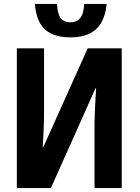

<svg xmlns="http://www.w3.org/2000/svg" viewBox="-20 -961 717 981"><path d="M525 -941Q520 -886 499 -848Q478 -810 439 -790Q400 -770 340 -770Q280 -770 241 -789.5Q202 -809 182 -847.5Q162 -886 158 -941H271Q274 -890 290 -868.5Q306 -847 341 -847Q372 -847 390 -869Q408 -891 410 -941ZM66 -714H205V-384Q205 -366 204.5 -344.5Q204 -323 203 -300.5Q202 -278 201 -255.5Q200 -233 198 -211H202L428 -714H602V0H463V-332Q463 -351 464 -373.5Q465 -396 466 -419.5Q467 -443 468.5 -466.5Q470 -490 471 -510H468L240 0H66Z"/></svg>

Font: Noto Sans Display Condensed
Style: Bold
Weight: 700
Width: 3
Designer: Monotype Design Team
Foundry: Monotype Imaging Inc.
Version: Version 2.003